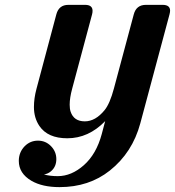

<svg xmlns="http://www.w3.org/2000/svg" viewBox="-20 -557 717 787"><path d="M255.9 9.8Q175.8 9.8 141.6 -40.5Q119.1 -73.7 119.1 -118.2Q119.1 -153.8 129.4 -192.4L210.9 -498Q221.2 -537.1 260.3 -537.1H328.6Q359.4 -537.1 359.4 -512.7Q359.4 -505.4 357.4 -498L275.9 -193.8Q265.6 -155.8 265.6 -127.9Q265.6 -110.8 269.5 -99.1Q282.7 -59.6 327.6 -59.6Q371.1 -59.6 408.7 -105.5Q430.2 -131.8 446.8 -193.8L528.3 -498Q538.6 -537.1 578.1 -537.1H646.5Q677.2 -537.1 677.2 -513.2Q677.2 -507.3 674.8 -498L555.2 -51.8Q522.9 68.4 430.2 142.1Q344.7 210 224.1 210Q153.3 210 108.9 184.1Q57.1 153.8 57.1 102.5Q57.1 66.9 81.5 42Q104 19.5 135.7 19.5Q167 19.5 189 42Q210.9 64.5 210.9 95.2Q210.9 126.5 189 145Q177.2 155.3 160.2 158.2Q185.1 165 216.8 165Q272.9 165 323.7 120.1Q375 74.7 397 -7.3L411.1 -60.5Q342.8 9.8 255.9 9.8Z"/></svg>

Font: Cursive Sans
Style: Bold
Weight: 700
Italic angle: -15°
Designer: Wojciech Kalinowski "wmk69" (wmk69@o2.pl)
Foundry: Wojciech Kalinowski "wmk69" (wmk69@o2.pl)
Version: Wersja 3.1.0; 2022-02-18